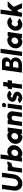

<svg xmlns="http://www.w3.org/2000/svg" viewBox="2944 -3734 803 6730"><g transform="rotate(-90 3345.0 -368.5)"><path d="M273 13Q189 13 130.5 -28Q72 -69 45.5 -138.2Q19 -207.5 31 -292L88 -700H238L181 -292Q175 -249.5 186 -214.2Q197 -179 224.2 -158Q251.5 -137 294 -137Q337 -137 369.8 -157.8Q402.5 -178.5 423.2 -213.8Q444 -249 450 -292L507 -700H657L600 -292Q591 -228.5 562.5 -173.2Q534 -118 490.5 -76Q447 -34 391.5 -10.5Q336 13 273 13Z M659 0 729 -500H879L875 -468.5Q903 -490 936.8 -502Q970.5 -514 1006 -514Q1033 -514 1060 -506L979.5 -354Q962.5 -362 944.5 -362Q909.5 -362 881.5 -337.5Q853.5 -313 848 -277.5L809 0Z M1392 -514Q1465 -514 1520 -478.5Q1575 -443 1602.2 -383.2Q1629.5 -323.5 1619 -251Q1611.5 -196.5 1584.2 -148.5Q1557 -100.5 1515.5 -64.2Q1474 -28 1423.5 -7.5Q1373 13 1318 13Q1278.5 13 1249.2 -4Q1220 -21 1200.5 -47L1193.5 0H1043.5L1149 -750H1299L1257.5 -454Q1284.5 -480.5 1318.5 -497.2Q1352.5 -514 1392 -514ZM1336.5 -132Q1367.5 -132 1395 -148Q1422.5 -164 1441.5 -191Q1460.5 -218 1465 -251Q1472 -300 1444 -335Q1416 -370 1369.5 -370Q1339 -370 1311.5 -353.8Q1284 -337.5 1265.2 -310.5Q1246.5 -283.5 1242 -251Q1235 -201.5 1263 -166.8Q1291 -132 1336.5 -132Z M2093 -500H2243L2172.5 0H2022L2021.5 -45Q1999 -19 1968.8 -3Q1938.5 13 1901 13Q1826.5 13 1770.5 -23.5Q1714.5 -60 1687 -121.2Q1659.5 -182.5 1670 -257Q1677.5 -310.5 1703.8 -357Q1730 -403.5 1769.8 -438.8Q1809.5 -474 1858.8 -494Q1908 -514 1961 -514Q2004 -514 2036.5 -496.2Q2069 -478.5 2093.5 -452ZM1917 -131Q1948 -131 1975.8 -147Q2003.5 -163 2022.5 -190Q2041.5 -217 2046 -250Q2053 -299.5 2025 -334.2Q1997 -369 1950.5 -369Q1919.5 -369 1892 -353Q1864.5 -337 1846 -310Q1827.5 -283 1823 -250Q1816 -200.5 1843.8 -165.8Q1871.5 -131 1917 -131Z M2807 -319.5 2762 0H2612L2651 -277.5Q2656.5 -313 2635 -337.5Q2613.5 -362 2578.5 -362Q2543.5 -362 2515.5 -337.5Q2487.5 -313 2482 -277.5L2443 0H2293L2363 -500H2513L2509 -468.5Q2537 -490 2570.8 -502Q2604.5 -514 2640 -514Q2694 -514 2734.2 -487.8Q2774.5 -461.5 2794.5 -417.5Q2814.5 -373.5 2807 -319.5Z M2932.5 -500H3082.5L3012 0H2862ZM3015.5 -552Q2983.5 -552 2964.5 -573.5Q2945.5 -595 2950 -627Q2954.5 -658.5 2979.5 -680.2Q3004.5 -702 3036.5 -702Q3068 -702 3086.8 -680.2Q3105.5 -658.5 3101 -627Q3096.5 -595 3072.2 -573.5Q3048 -552 3015.5 -552Z M3265 9Q3209 3.5 3163.8 -23Q3118.5 -49.5 3101 -98L3234.5 -152Q3241 -144 3255.8 -130.5Q3270.5 -117 3299.5 -117Q3319 -117 3336.8 -123.8Q3354.5 -130.5 3357 -149Q3359 -163 3349.8 -170.2Q3340.5 -177.5 3326.8 -180.8Q3313 -184 3300.5 -186Q3257 -193 3219.2 -214.2Q3181.5 -235.5 3160.2 -269.8Q3139 -304 3145.5 -350Q3153 -401.5 3184.5 -439Q3216 -476.5 3261.8 -496.8Q3307.5 -517 3357 -517Q3415.5 -517 3461.8 -493Q3508 -469 3534 -424L3406 -354Q3398.5 -365.5 3384.8 -376.8Q3371 -388 3352 -390Q3326 -392.5 3307.8 -385Q3289.5 -377.5 3286 -354Q3284 -339.5 3297 -333Q3310 -326.5 3327.2 -323.5Q3344.5 -320.5 3355 -317Q3396 -303 3430.8 -280.5Q3465.5 -258 3484.2 -226Q3503 -194 3495.5 -151Q3488.5 -101 3453.2 -63Q3418 -25 3367.8 -5.5Q3317.5 14 3265 9Z M3883.5 -350H3798.5L3749 0H3599L3648.5 -350H3583.5L3604.5 -500H3669.5L3691.5 -657H3841.5L3819.5 -500H3904.5Z M4164 0 4262.5 -700H4555.5Q4601 -700 4635.2 -677.8Q4669.5 -655.5 4686.8 -618Q4704 -580.5 4697.5 -535Q4691 -487.5 4661 -448.5Q4631 -409.5 4588.5 -388.5Q4644 -368.5 4674.2 -317Q4704.5 -265.5 4695.5 -200Q4688 -145 4654.5 -99.5Q4621 -54 4571.8 -27Q4522.5 0 4467 0ZM4375 -437.5H4478.5Q4506.5 -437.5 4529 -457.2Q4551.5 -477 4555 -505Q4559.5 -535 4542.8 -555Q4526 -575 4498 -575H4394.5ZM4331.5 -125H4459.5Q4498 -125 4528.8 -152.2Q4559.5 -179.5 4565 -218Q4570.5 -258 4547.2 -285.2Q4524 -312.5 4485.5 -312.5H4357.5Z M4747 0 4852.5 -750H5002.5L4897 0Z M5441 -500H5591L5520.5 0H5370L5369.5 -45Q5347 -19 5316.8 -3Q5286.5 13 5249 13Q5174.5 13 5118.5 -23.5Q5062.5 -60 5035 -121.2Q5007.5 -182.5 5018 -257Q5025.5 -310.5 5051.8 -357Q5078 -403.5 5117.8 -438.8Q5157.5 -474 5206.8 -494Q5256 -514 5309 -514Q5352 -514 5384.5 -496.2Q5417 -478.5 5441.5 -452ZM5265 -131Q5296 -131 5323.8 -147Q5351.5 -163 5370.5 -190Q5389.5 -217 5394 -250Q5401 -299.5 5373 -334.2Q5345 -369 5298.5 -369Q5267.5 -369 5240 -353Q5212.5 -337 5194 -310Q5175.5 -283 5171 -250Q5164 -200.5 5191.8 -165.8Q5219.5 -131 5265 -131Z M5939 -164 6063.5 -91Q6022.5 -44 5966.5 -15.5Q5910.5 13 5849 13Q5780 13 5728.2 -22.5Q5676.5 -58 5651.2 -117.8Q5626 -177.5 5636 -250Q5643.5 -305 5669.8 -352.8Q5696 -400.5 5735.5 -436.8Q5775 -473 5823.2 -493.5Q5871.5 -514 5923 -514Q5984.5 -514 6032.5 -485.5Q6080.5 -457 6108 -409L5963 -336Q5939 -364 5902 -364Q5873.5 -364 5848.8 -348Q5824 -332 5807.2 -306Q5790.5 -280 5786 -250Q5779.5 -206 5803.5 -171.5Q5827.5 -137 5870 -137Q5906.5 -137 5939 -164Z M6597.5 0H6424.5L6349 -172L6286 -108L6270.5 0H6120.5L6226 -750H6376L6318.5 -341L6474 -500H6670L6469 -294Z"/></g></svg>

Font: Urbanist Black
Style: Italic
Weight: 900
Italic angle: -8°
Designer: Corey Hu
Foundry: Corey Hu
Version: Version 1.330; ttfautohint (v1.8.4.7-5d5b)